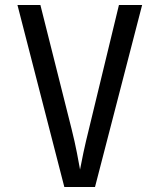

<svg xmlns="http://www.w3.org/2000/svg" viewBox="-20 -750 640 770"><path d="M238 0 50 -730H142L267 -233Q280 -181 288.5 -137Q297 -93 301 -70Q305 -93 314.5 -137.5Q324 -182 337 -234L457 -730H550L361 0Z"/></svg>

Font: JetBrains Mono NL
Style: Regular
Weight: 400
Monospace: yes
Designer: Philipp Nurullin, Konstantin Bulenkov
Foundry: JetBrains
Version: Version 2.305; ttfautohint (v1.8.4.7-5d5b)